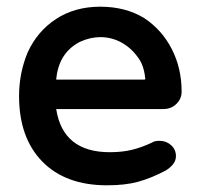

<svg xmlns="http://www.w3.org/2000/svg" viewBox="-20 -536 593 574"><path d="M37 -249Q37 -318 63 -380Q92 -443 148 -479.5Q204 -516 280 -516Q355 -516 411 -482Q464 -447 493.5 -389.5Q523 -332 523 -262Q523 -241 507.5 -225.5Q492 -210 468 -210H148Q168 -81 308 -81Q345 -81 374 -88Q403 -95 435 -110Q441 -115 457 -115Q477 -115 491.5 -102Q506 -89 506 -69Q506 -45 475 -26Q431 -3 392.5 7.5Q354 18 300 18Q176 18 106.5 -53Q37 -124 37 -249ZM411 -298Q413 -298 414 -299Q415 -300 414 -303Q410 -342 392 -365Q371 -394 342 -409.5Q313 -425 280 -425Q250 -425 219 -411Q155 -378 148 -298Z"/></svg>

Font: 寒蝉全圆体 Bold
Style: Regular
Weight: 700
Designer: Warren2060
      Designed by Motoya company      

      [Varela Round]
      Joe Prince(Latin component); Avraham Cornf
Foundry: ChillType
Version: Version 3.200